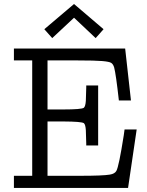

<svg xmlns="http://www.w3.org/2000/svg" viewBox="-20 -917 715 937"><path d="M47.9 0V-59.1H137.2V-622.1H47.9V-680.2H590.8L619.1 -426.8H560.1Q545.9 -554.7 537.1 -587.9Q532.2 -604 522.7 -610.1Q513.2 -616.2 478.5 -619.1Q443.8 -622.1 359.9 -622.1H211.9V-382.8H289.1Q377.9 -382.8 389.2 -391.1Q397 -397.9 398.9 -424.8Q400.9 -468.8 400.9 -490.2V-500H459V-207H400.9V-216.8Q400.9 -237.8 398.9 -282.2Q397 -310.1 389.2 -315.9Q377.9 -323.7 290 -324.2H211.9V-59.1H372.1Q481.9 -59.1 516.1 -64.9Q540 -68.8 547.9 -83Q560.1 -104 584 -256.8Q585 -268.1 587.9 -285.2H647L605 0ZM196.8 -773.9V-774.9L340.8 -897H341.8L484.9 -774.9V-773.9L446.8 -731L341.8 -830.1H340.8L234.9 -731Z"/></svg>

Font: CMU Concrete
Style: Roman
Weight: 500
Version: Version 0.7.0